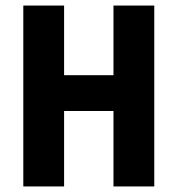

<svg xmlns="http://www.w3.org/2000/svg" viewBox="-20 -672 640 692"><path d="M64 0V-652H211V-401H389V-652H536V0H389V-272H211V0Z"/></svg>

Font: TypoPRO Source Code Pro
Style: Bold
Weight: 700
Monospace: yes
Designer: Paul D. Hunt, Teo Tuominen
Foundry: Adobe Systems Incorporated
Version: Version 2.010;PS 1.0;hotconv 1.0.84;makeotf.lib2.5.63406